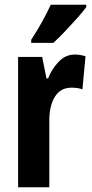

<svg xmlns="http://www.w3.org/2000/svg" viewBox="-20 -786 387 806"><path d="M294 -557Q304 -557 314.5 -555.5Q325 -554 339 -550L326 -411Q308 -418 280 -418Q234 -418 210.5 -380Q187 -342 187 -279V0H56V-547H157L175 -457H182Q197 -496 226 -526.5Q255 -557 294 -557ZM342 -756Q329 -738 305 -711Q281 -684 254 -655.5Q227 -627 204 -606H111V-619Q137 -659 157.5 -696Q178 -733 193 -766H342Z"/></svg>

Font: Noto Sans Khmer UI ExtraCondensed
Style: Bold
Weight: 700
Width: 2
Designer: Danh Hong and the Monotype Design Team
Foundry: Monotype Imaging Inc.
Version: Version 2.002; ttfautohint (v1.8.4.7-5d5b)